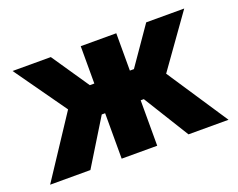

<svg xmlns="http://www.w3.org/2000/svg" viewBox="-86 -651 994 802"><g transform="rotate(-20 410.5 -250.0)"><path d="M332 -500V-334H312L199 -500H29L192 -270L14 0H193L317 -202H332V0H490V-202H504L629 0H807L628 -270L792 -500H623L508 -334H490V-500Z"/></g></svg>

Font: LT Wave Alt Black
Style: Regular
Weight: 900
Designer: Daniel Lyons
Version: Version 2.5 (Glyphs App)